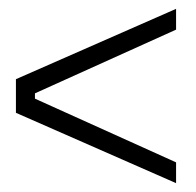

<svg xmlns="http://www.w3.org/2000/svg" viewBox="-20 -567 442 434"><path d="M378 -153 16 -312V-388L378 -547V-500L59 -356V-344L378 -200Z"/></svg>

Font: Phudu Light Black
Style: Regular
Weight: 900
Version: Version 1.005;gftools[0.9.23]